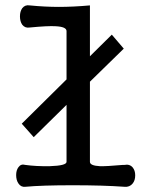

<svg xmlns="http://www.w3.org/2000/svg" viewBox="-20 -715 582 737"><path d="M235.4 -93.8Q235.4 -79.1 170.9 -77.1Q118.2 -76.2 77.1 -82Q60.5 -86.9 50.8 -73.2Q42 -61.5 42 -43Q42 -23.4 50.8 -10.7Q60.5 3.9 77.1 2Q140.6 -3.9 258.8 -3.9Q376 -3.9 458 2Q477.5 3.9 489.3 -10.7Q499 -22.5 499 -42Q499 -60.5 489.3 -72.3Q477.5 -85.9 458 -82H452.1Q386.7 -76.2 363.3 -77.1Q325.2 -79.1 325.2 -93.8V-401.4L455.1 -528.3L409.2 -582L325.2 -499V-694.3Q260.7 -688.5 206.1 -688.5Q152.3 -688.5 93.8 -694.3Q76.2 -697.3 65.4 -683.6Q56.6 -670.9 56.6 -652.3Q56.6 -632.8 65.4 -620.1Q76.2 -606.4 93.8 -609.4Q165 -616.2 193.4 -614.3Q235.4 -612.3 235.4 -595.7V-410.2L63.5 -240.2L109.4 -188.5L235.4 -312.5Z"/></svg>

Font: Gungsuh
Style: Regular
Weight: 400
Version: Version 2.21